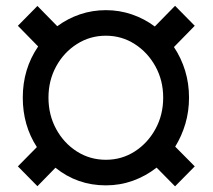

<svg xmlns="http://www.w3.org/2000/svg" viewBox="-20 -638 745 671"><path d="M591.8 13.2 527.3 -52.2Q489.3 -22.5 444.3 -6.3Q399.4 9.8 350.1 9.8Q250 9.8 173.8 -51.8L110.8 12.7L42.5 -56.6L108.9 -124Q59.6 -199.7 59.6 -296.9Q59.6 -397 113.3 -475.6L42.5 -547.9L110.8 -617.2L180.2 -546.4Q216.3 -573.2 259.5 -587.9Q302.7 -602.5 350.1 -602.5Q397.5 -602.5 440.9 -587.6Q484.4 -572.8 521 -545.4L591.8 -617.7L660.6 -547.9L587.9 -473.6Q613.3 -435.5 627 -390.9Q640.6 -346.2 640.6 -296.9Q640.6 -249 627.9 -205.8Q615.2 -162.6 592.3 -125.5L660.6 -56.6ZM350.1 -79.6Q405.3 -79.6 450.7 -108.6Q496.1 -137.7 523.2 -187Q550.3 -236.3 550.3 -296.9Q550.3 -356.9 523.2 -406Q496.1 -455.1 450.7 -484.1Q405.3 -513.2 350.1 -513.2Q294.4 -513.2 248.8 -484.1Q203.1 -455.1 176.3 -406Q149.4 -356.9 149.4 -296.9Q149.4 -236.3 176.3 -187Q203.1 -137.7 248.8 -108.6Q294.4 -79.6 350.1 -79.6Z"/></svg>

Font: Roboto Slab Medium
Style: Regular
Weight: 500
Designer: Google
Version: Version 2.001; ttfautohint (v1.8.3)